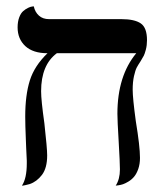

<svg xmlns="http://www.w3.org/2000/svg" viewBox="-20 -580 519 602"><path d="M396 -298.8Q396 -272.5 405.8 -200.2Q418.9 -121.1 418.9 -85Q418.9 -65.9 413.6 -50.5Q408.2 -35.2 400.6 -26.1Q393.1 -17.1 383.1 -11Q373 -4.9 365.7 -2.4Q358.4 0 351.1 1L342.8 2Q356 -18.1 356 -48.8Q356 -69.8 352.1 -136.2Q348.1 -202.6 348.1 -223.1Q348.1 -341.8 407.2 -413.1H158.2Q108.9 -376.5 108.9 -293.9Q108.9 -265.6 119.1 -193.8Q127.9 -114.7 127.9 -92.8Q127.9 -53.2 111.6 -31.7Q95.2 -10.3 73.2 -2.9Q66.9 -1 60.8 0.2Q54.7 1.5 51.8 2H48.8Q64 -20.5 64 -67.9V-76.2Q64 -85.9 62 -118.2Q62 -122.6 61.5 -131.1Q61 -139.6 61 -144Q59.1 -188 59.1 -214.8Q59.1 -281.7 73.5 -327.6Q87.9 -373.5 128.9 -413.1Q83.5 -413.1 59.3 -435.5Q35.2 -458 35.2 -494.1Q35.2 -512.2 40.3 -525.6Q45.4 -539.1 53 -545.4Q60.5 -551.8 68.1 -555.4Q75.7 -559.1 81.1 -559.6L85.9 -560.1Q89.8 -542 102.1 -531Q114.3 -520 133.8 -520H360.8Q401.9 -520 421.4 -506.6Q440.9 -493.2 440.9 -454.1Q440.9 -438 437.3 -424.3Q433.6 -410.6 430.9 -405.5Q428.2 -400.4 420.9 -388.2Q413.1 -376.5 408.7 -368.2Q404.3 -359.9 400.1 -341.3Q396 -322.8 396 -298.8Z"/></svg>

Font: Common Serif
Style: Regular
Weight: 400
Designer: Philipp H. Poll, Khaled Hosny
Foundry: Stefan Peev, Context Ltd.
Version: Version 1.026